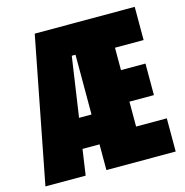

<svg xmlns="http://www.w3.org/2000/svg" viewBox="-104 -797 861 894"><g transform="rotate(-15 326.5 -350.0)"><path d="M6 0 142 -700H624V-540H486V-432H604V-280H486V-160H634V0H300V-124H218L200 0ZM240 -268H300V-556H282Z"/></g></svg>

Font: Tektur Condensed ExtraBold
Style: Regular
Weight: 800
Width: 3
Designer: Adam Jagosz
Foundry: Adam Jagosz
Version: Version 1.005;gftools[0.9.30]